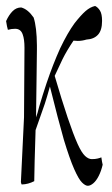

<svg xmlns="http://www.w3.org/2000/svg" viewBox="-25 -549 370 633"><path d="M-4.9 -479.5Q4.4 -500 16.6 -512.2Q28.8 -524.4 44.9 -524.4Q66.9 -518.6 85.9 -491.2Q96.2 -459.5 96.7 -399.4Q96.7 -387.7 96.7 -385.3Q95.7 -339.4 95.5 -288.1Q95.2 -236.8 93.8 -162.1Q98.6 -174.3 104 -196.8Q115.7 -236.3 128.4 -274.4Q149.9 -337.9 173.3 -389.6Q197.8 -440.9 220.7 -472.2Q241.7 -499 257.1 -512.5Q272.5 -525.9 288.6 -529.3Q297.9 -524.9 304.7 -513.9Q311.5 -502.9 311.5 -480Q311.5 -449.2 298.1 -434.6Q284.7 -419.9 259.8 -418.5Q245.6 -414.1 231.4 -414.1Q224.6 -414.1 217.3 -415Q195.3 -382.3 181.2 -354Q167.5 -325.7 155.3 -298.8Q202.6 -137.2 231 -74.2Q244.1 -45.4 255.4 -34.9Q266.6 -24.4 277.8 -24.4Q289.1 -24.4 297.1 -26.4Q305.2 -28.3 309.1 -30.3Q311.5 -13.2 313.5 -5.9Q308.6 15.1 300.5 31Q292.5 46.9 282.7 55.2Q272.9 63.5 264.6 63.5Q256.3 63.5 245.4 52.7Q234.4 42 219.5 8.3Q204.6 -25.4 185.5 -88.4Q167.5 -151.4 139.6 -263.7Q128.9 -225.6 122.6 -206.5Q103 -151.9 92.3 -120.1Q88.4 -0.5 87.9 48.3Q67.9 58.6 47.4 59.1Q45.4 60.1 43.9 51.3Q48.8 -50.8 54.2 -162.6Q55.2 -272.5 55.7 -391.6Q55.7 -419.9 49.8 -435.5Q43.5 -454.1 24.9 -454.1Q12.7 -454.1 1 -450.7Q-2 -460.4 -4.9 -479.5Z"/></svg>

Font: Scarab Serif
Style: Condensed-Light
Weight: 300
Designer: John Roberts
Foundry: Scarab
Version: 1.0